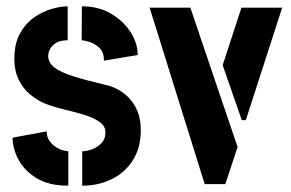

<svg xmlns="http://www.w3.org/2000/svg" viewBox="-20 -584 923 609"><path d="M240.8 5V-104.1Q255.7 -104.1 272.9 -110.7Q290.1 -117.3 302.3 -130.6Q314.5 -143.8 314.5 -163.5Q314.5 -184.7 294.9 -198Q275.3 -211.4 245 -220.4Q214.8 -229.3 181.4 -237.4Q148 -245.5 120.6 -256.3Q99.9 -265.2 78 -282.4Q56.1 -299.6 40.9 -327.9Q25.6 -356.2 25.6 -398.2Q25.6 -446.3 43.5 -478.1Q61.3 -510 88.5 -528.9Q115.8 -547.8 144.4 -555.9Q173 -564 194.6 -564V-456.3Q171.6 -456.3 157.9 -448Q144.3 -439.7 138.6 -428.3Q132.9 -417 132.9 -406.3Q132.9 -386 152 -370.6Q171.1 -355.2 211.6 -342.3Q252.1 -329.4 315.4 -314.6Q333.9 -310.8 353.2 -300.6Q372.5 -290.5 389.1 -273.5Q405.6 -256.4 416.1 -231Q426.6 -205.7 426.6 -170.8Q426.6 -115.5 401.6 -76Q376.5 -36.4 334.3 -15.7Q292.1 5 240.8 5ZM196.6 5Q135.6 5 96.7 -18.5Q57.8 -42.1 38.9 -77.1Q20 -112.1 20 -147.3L127.9 -167.3Q127.9 -149.1 138.5 -135Q149.2 -120.9 165.2 -113Q181.1 -105.1 196.6 -104.3ZM309.7 -391.5Q309.7 -418.8 295.3 -432.3Q280.9 -445.9 264 -451Q247.1 -456.1 239 -456.1L239.8 -564Q292.9 -564 332.6 -540.4Q372.4 -516.7 394.6 -481.4Q416.8 -446.1 416.8 -409.6Z M629.3 0 454.6 -559.6H583.8L733.6 -117.7L694.7 0ZM746.9 -203 686.3 -377.3 745.8 -559.6H875L759.7 -203Z"/></svg>

Font: Stick No Bills ExtraLight
Style: Regular
Weight: 200
Designer: Kosala Senevirathne, Siva Puranthara, Lasantha Premarathna, Tharique Azeez
Foundry: mooniak
Version: Version 2.000